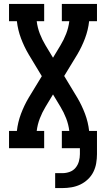

<svg xmlns="http://www.w3.org/2000/svg" viewBox="-20 -755 540 978"><path d="M261 203V127H298Q317 127 335 120.5Q353 114 365 99.5Q377 85 382 66.5Q387 48 387 30V0H295V-88H333Q329 -121 317 -152Q305 -183 288 -211L250 -274L212 -211Q195 -183 183 -152Q171 -121 167 -88H205V0H26V-88H66Q71 -133 87 -175.5Q103 -218 126 -257L193 -367L126 -478Q103 -517 87 -559.5Q71 -602 66 -647H26V-735H205V-647H167Q171 -614 183 -583Q195 -552 212 -524L250 -461L288 -524Q305 -552 317 -583Q329 -614 333 -647H295V-735H474V-647H434Q429 -602 413 -559.5Q397 -517 374 -478L307 -368L374 -257Q397 -218 413 -175.5Q429 -133 434 -88H474V30Q474 53 470 76.5Q466 100 455.5 121Q445 142 427.5 158.5Q410 175 389 185Q368 195 344.5 199Q321 203 298 203Z"/></svg>

Font: Iosevka Curly Slab Semibold
Style: Regular
Weight: 600
Monospace: yes
Designer: Belleve Invis
Foundry: Belleve Invis
Version: Version 22.1.2; ttfautohint (v1.8.4)